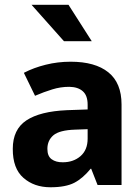

<svg xmlns="http://www.w3.org/2000/svg" viewBox="-20 -770 559 799"><path d="M344.7 -192.9V-232.4L293 -230.5Q227.5 -228.5 202.1 -207Q177.2 -185.5 177.2 -150.4Q177.2 -120.1 194.8 -107.4Q212.9 -94.2 241.7 -94.7Q285.2 -94.7 314.9 -120.1Q344.7 -146 344.7 -192.9ZM273.9 -513.2Q376 -513.2 430.7 -469.2Q485.8 -425.3 485.8 -335V-2V0H483.9H387.2H386.2L385.7 -1L359.4 -67.9H357.4Q324.7 -27.8 289.1 -9.3Q271 0 246.3 4.6Q221.7 9.3 189.9 9.3Q122.1 9.3 77.6 -29.8Q32.7 -68.8 33.2 -150.9Q33.2 -231.4 89.8 -269Q146.5 -306.6 258.8 -311.5L344.7 -314.5V-334.5Q344.7 -373 324.2 -390.6Q304.2 -408.2 268.1 -408.7Q231.4 -408.7 197.3 -397.9Q162.6 -387.2 127.4 -372.1L126 -371.1L125 -373L80.1 -465.3L79.6 -467.3L81.1 -467.8Q120.6 -488.3 170.4 -500.7Q220.2 -513.2 273.9 -513.2ZM361.8 -598.6H246.1L111.3 -750H265.1Z"/></svg>

Font: MAUL Bold
Style: Bold
Weight: 700
Designer: MAUL
Version: Version 1.0; 2020; ttfautohint (v1.8.3)